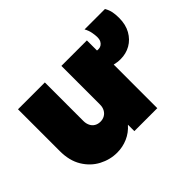

<svg xmlns="http://www.w3.org/2000/svg" viewBox="-108 -655 850 850"><g transform="rotate(-45 317.0 -230.0)"><path d="M206.2 13.9Q161.8 13.9 121.5 -7.3Q81.2 -28.5 56.2 -69.8Q31.2 -111.1 31.2 -170.8V-432.6H199.3V-191Q199.3 -175 205.6 -162.2Q211.8 -149.3 223.6 -142.4Q235.4 -135.4 250.7 -135.4Q265.3 -135.4 277.1 -142Q288.9 -148.6 295.8 -161.1Q302.8 -173.6 302.8 -190.3V-432.6H462.5V-369.4Q464.6 -368.8 467 -368.8Q469.4 -368.8 472.2 -368.8Q480.6 -368.8 488.2 -373.3Q495.8 -377.8 500.7 -386.8Q505.6 -395.8 505.6 -410.4Q505.6 -422.2 502.4 -439.6Q499.3 -456.9 489.6 -474.3H617.4Q627.1 -457.6 630.6 -440.6Q634 -423.6 634 -402.1Q634 -360.4 617 -330.2Q600 -300 571.9 -284Q543.8 -268.1 509.7 -268.1Q499.3 -268.1 489.6 -269.4Q479.9 -270.8 470.8 -272.9V0H327.1V-40.3Q303.5 -13.2 272.2 0.3Q241 13.9 206.2 13.9Z"/></g></svg>

Font: Afacad Flux Black
Style: Regular
Weight: 900
Designer: Kristian Moeller
Foundry: Dicotype
Version: Version 1.100